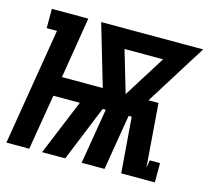

<svg xmlns="http://www.w3.org/2000/svg" viewBox="-101 -626 789 722"><g transform="rotate(15 293.0 -265.0)"><path d="M-19 0 56 -455H16V-530H158L119 -292H278L208 -530H605L456 -292H495L514 -44L519 -75H559V0H428L411 -216H399L363 0H274L310 -216H298L210 0H120L209 -216H106L70 0ZM367 -292 469 -455H319Z"/></g></svg>

Font: Iosevka Slab Extended
Style: Bold Italic
Weight: 700
Width: 7
Italic angle: -9°
Monospace: yes
Designer: Belleve Invis
Foundry: Belleve Invis
Version: Version 11.1.0; ttfautohint (v1.8.3)